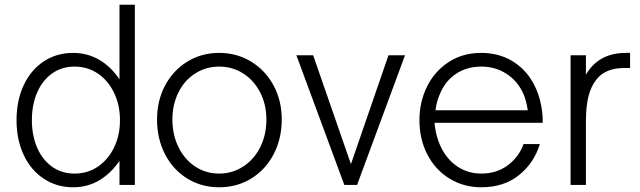

<svg xmlns="http://www.w3.org/2000/svg" viewBox="-20 -783 2710 813"><path d="M50 -274Q50 -357 80 -421.5Q110 -486 164.5 -522.5Q219 -559 290 -559Q349 -559 399 -530.5Q449 -502 486 -447V-763H551V0H486V-102Q449 -48 399.5 -19Q350 10 290 10Q220 10 165 -26.5Q110 -63 80 -127.5Q50 -192 50 -274ZM488 -274Q488 -338 463 -390Q438 -442 394.5 -471.5Q351 -501 296 -501Q241 -501 200 -471.5Q159 -442 137 -390.5Q115 -339 115 -274Q115 -210 137 -158.5Q159 -107 200 -77.5Q241 -48 296 -48Q351 -48 394.5 -77.5Q438 -107 463 -158.5Q488 -210 488 -274Z M645 -277Q645 -357 679 -421Q713 -485 773 -522Q833 -559 908 -559Q983 -559 1043.5 -522Q1104 -485 1138.5 -421Q1173 -357 1173 -277Q1173 -196 1139 -130.5Q1105 -65 1044.5 -27.5Q984 10 908 10Q833 10 773 -27Q713 -64 679 -129.5Q645 -195 645 -277ZM1108 -277Q1108 -340 1082 -391Q1056 -442 1010.5 -471.5Q965 -501 908 -501Q852 -501 806.5 -472Q761 -443 735.5 -391.5Q710 -340 710 -277Q710 -212 736 -159.5Q762 -107 807 -77.5Q852 -48 908 -48Q964 -48 1010 -78Q1056 -108 1082 -160Q1108 -212 1108 -277Z M1492 0H1438L1235 -549H1306L1466 -88L1625 -549H1695Z M1756 -274Q1756 -351 1788 -416Q1820 -481 1879.5 -520Q1939 -559 2017 -559Q2091 -559 2147.5 -525.5Q2204 -492 2237 -433Q2270 -374 2277 -297Q2278 -286 2278 -263H1820Q1823 -224 1836 -187Q1859 -122 1907 -85Q1955 -48 2018 -48Q2083 -48 2130 -83Q2177 -118 2197 -173H2266Q2241 -92 2177 -41Q2113 10 2018 10Q1943 10 1883 -27Q1823 -64 1789.5 -129Q1756 -194 1756 -274ZM2215 -316Q2208 -358 2197 -384Q2173 -439 2125.5 -470Q2078 -501 2018 -501Q1958 -501 1912.5 -471.5Q1867 -442 1844 -388Q1829 -356 1824 -316Z M2648 -559V-495H2623Q2544 -495 2506 -447Q2482 -417 2471.5 -374Q2461 -331 2461 -268V0H2396V-549H2461V-467Q2515 -559 2630 -559Z"/></svg>

Font: Open Sauce One Light
Style: Regular
Weight: 300
Designer: Alfredo Marco Pradil
Foundry: Creative Sauce Fz LLC
Version: Version 1.477